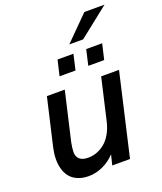

<svg xmlns="http://www.w3.org/2000/svg" viewBox="-156 -958 905 1070"><g transform="rotate(-20 296.5 -423.0)"><path d="M332.5 -715.8 473.1 -856.9H592.8L414.6 -715.8ZM220.7 -567.4 242.2 -659.2H336.4L315.4 -567.4ZM391.1 -567.4 412.1 -659.2H506.8L485.4 -567.4ZM184.6 11.2Q147.5 11.2 119.4 -1Q91.3 -13.2 75 -33.7Q58.6 -54.2 50.8 -82Q43 -109.9 43.5 -140.9Q43.9 -171.9 51.3 -205.1L116.7 -487.8H222.7L155.8 -198.7Q149.4 -167 149.2 -142.1Q148.9 -117.2 165.5 -101.8Q182.1 -86.4 216.8 -86.4Q242.7 -86.4 267.1 -95.2Q291.5 -104 314.2 -122.1Q336.9 -140.1 354.7 -170.9Q372.6 -201.7 381.8 -242.2L438.5 -487.8H544.4L432.1 0H326.7L341.8 -61Q311 -27.3 269.3 -8.1Q227.5 11.2 184.6 11.2Z"/></g></svg>

Font: HK Grotesk SemiBold Italic
Style: Regular
Weight: 600
Italic angle: -13°
Designer: Alfredo Marco Pradil and Stefan Peev
Foundry: Hanken Design Co.
Version: Version 1.000;PS 001.000;hotconv 1.0.88;makeotf.lib2.5.64775